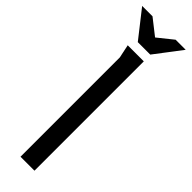

<svg xmlns="http://www.w3.org/2000/svg" viewBox="-316 -905 904 904"><g transform="rotate(45 135.5 -453.5)"><path d="M73 -728H180V0H87V-662Q87 -663 83.5 -678Q80 -693 77 -709Q74 -725 73 -728ZM138 -845 214 -906H281L179 -772H96L-10 -907H59Z"/></g></svg>

Font: Rosario Light
Style: Regular
Weight: 300
Designer: Hector Gatti
Foundry: Omnibus Type
Version: Version 1.101; ttfautohint (v1.8.1.43-b0c9)